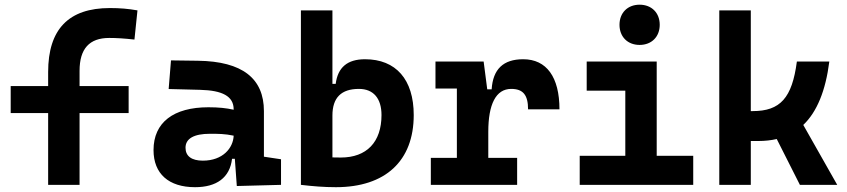

<svg xmlns="http://www.w3.org/2000/svg" viewBox="-20 -776 3556 806"><path d="M182.1 0H314V-301.3H520V-414.6H314V-478.5C314 -571.3 355 -616.7 438.5 -616.7C469.2 -616.7 501 -614.7 544.4 -609.9L557.1 -732.4C518.1 -739.3 483.4 -742.2 441.4 -742.2C268.1 -742.2 182.1 -653.3 182.1 -473.6V-414.6H24.9V-301.3H182.1Z M974.1 4.9 1159.7 0V-107.4L1087.9 -118.2V-309.6C1087.9 -446.3 998 -518.6 810.5 -521L697.8 -522.5L688 -402.3L820.3 -398.9C913.6 -396.5 960.9 -372.1 960.9 -316.9V-315.4C929.7 -322.3 897.9 -325.7 855 -325.7C708 -325.7 624.5 -261.7 624.5 -146C624.5 -46.4 688.5 9.8 798.8 9.8C888.7 9.8 944.8 -29.8 954.1 -109.4H965.8ZM960.9 -206.5C959 -154.8 915.5 -101.6 831.5 -101.6C784.2 -101.6 758.8 -120.6 758.8 -155.8C758.8 -194.3 794.4 -214.4 861.3 -214.4C895.5 -214.4 923.3 -214.4 960.9 -206.5Z M1390.1 9.8C1598.1 9.8 1716.8 -100.6 1716.8 -293C1716.8 -442.4 1642.1 -527.3 1512.2 -527.3C1438.5 -527.3 1397.9 -493.2 1389.2 -423.8H1375.5V-732.4H1243.2V0C1293 5.9 1340.3 9.8 1390.1 9.8ZM1375.5 -291C1375.5 -366.2 1412.6 -402.8 1486.8 -402.8C1547.4 -402.8 1581.5 -363.3 1581.5 -293C1581.5 -179.7 1519.5 -114.7 1410.6 -114.7C1398.9 -114.7 1387.2 -114.7 1375.5 -115.2Z M2029.8 -222.7C2029.8 -337.9 2061.5 -402.8 2126 -402.8C2175.3 -402.8 2196.8 -377.9 2196.8 -316.9H2328.6C2328.6 -452.6 2274.4 -527.3 2176.3 -527.3C2092.8 -527.3 2049.3 -485.8 2043.9 -400.9H2025.4L2010.3 -517.6H1808.1V-404.3H1897.9V-113.3H1788.6V0H2150.9V-113.3H2029.8Z M2413.6 0H2890.1V-122.1H2736.8V-517.6H2442.9V-395.5H2605V-122.1H2413.6ZM2665 -587.4C2715.3 -587.4 2749.5 -621.6 2749.5 -671.9C2749.5 -722.2 2715.3 -756.3 2665 -756.3C2614.7 -756.3 2580.6 -722.2 2580.6 -671.9C2580.6 -621.6 2614.7 -587.4 2665 -587.4Z M2999.5 0H3131.8V-184.1H3164.1C3191.4 -184.1 3217.3 -187 3240.7 -192.4L3337.9 0H3494.6L3352.1 -251.5C3409.7 -306.6 3445.8 -395 3461.4 -517.6H3325.2C3305.2 -365.2 3255.9 -309.6 3139.6 -309.6H3131.8V-732.4H2999.5Z"/></svg>

Font: Cascadia Mono NF
Style: Bold
Weight: 700
Monospace: yes
Designer: Aaron Bell
Foundry: Saja Typeworks
Version: Version 2404.023